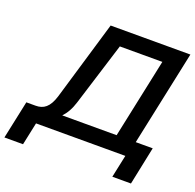

<svg xmlns="http://www.w3.org/2000/svg" viewBox="-143 -814 1112 1095"><g transform="rotate(20 412.5 -266.5)"><path d="M346 -670 203 -188C181 -117 148 -94 100 -94H44L-5 137H108L137 0H679L650 137H763L811 -94H708L830 -670ZM262 -94C285 -118 304 -151 317 -194L436 -576H694L592 -94Z"/></g></svg>

Font: LT Wave Medium
Style: Italic
Weight: 500
Designer: Daniel Lyons
Version: Version 2.5 (Glyphs App)